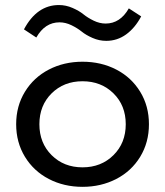

<svg xmlns="http://www.w3.org/2000/svg" viewBox="-20 -724 652 759"><path d="M306.2 -480Q379.9 -480 439.7 -449Q499.5 -418 534.2 -361.3Q568.8 -304.7 568.8 -232.9Q568.8 -161.1 534.2 -104.2Q499.5 -47.4 439.5 -16.4Q379.4 14.6 306.2 14.6Q232.9 14.6 173.1 -16.4Q113.3 -47.4 78.6 -104.2Q43.9 -161.1 43.9 -232.9Q43.9 -304.7 78.6 -361.3Q113.3 -418 173.1 -449Q232.9 -480 306.2 -480ZM184.1 -355Q135.7 -307.1 135.7 -232.9Q135.7 -158.7 184.1 -110.6Q232.4 -62.5 306.2 -62.5Q379.9 -62.5 428.5 -110.6Q477.1 -158.7 477.1 -232.9Q477.1 -307.1 428.5 -355Q379.9 -402.8 306.2 -402.8Q232.4 -402.8 184.1 -355ZM74.7 -607.9Q126 -704.1 212.9 -704.1Q240.7 -704.1 266.8 -692.6Q293 -681.2 309.8 -667.5Q326.7 -653.8 350.3 -642.3Q374 -630.9 397.5 -630.9Q455.1 -630.9 489.3 -690.9L538.1 -659.2Q513.7 -613.3 478.5 -587.9Q443.4 -562.5 399.9 -562.5Q372.1 -562.5 345.9 -574Q319.8 -585.4 303 -599.1Q286.1 -612.8 262.5 -624.3Q238.8 -635.7 215.3 -635.7Q157.7 -635.7 123.5 -575.7Z"/></svg>

Font: Spartan MB Med
Style: Regular
Weight: 500
Designer: Matt Bailey, Mirko Velimirovic
Foundry: Matt Bailey
Version: Version 1.005